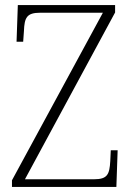

<svg xmlns="http://www.w3.org/2000/svg" viewBox="-20 -734 519 754"><path d="M27 0H437L442 -144H415L413 -101C410 -49 402 -30 349 -30H78L432 -685V-714H50L45 -570H71L74 -612C76 -665 85 -684 138 -684H384L27 -26Z"/></svg>

Font: Noto Serif Bengali SemiCondensed ExtraLight
Style: Regular
Weight: 200
Width: 4
Designer: Juan Bruce, Universal Thirst, Indian Type Foundry and the Monotype Design Team.
Foundry: Monotype Imaging Inc.
Version: Version 2.003